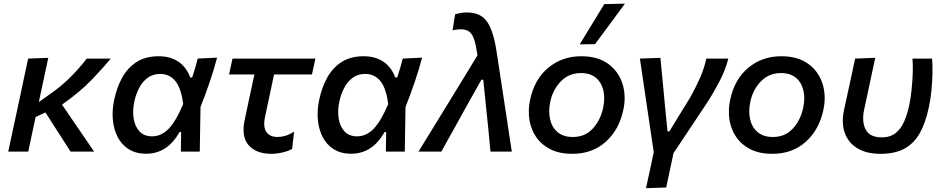

<svg xmlns="http://www.w3.org/2000/svg" viewBox="-20 -810 5035 1026"><path d="M24 0Q35.5 -54 46.5 -105.2Q57.5 -156.5 71 -218.5L81.5 -267.5Q96 -335.5 107.2 -388.5Q118.5 -441.5 130.5 -497L238 -501Q223.5 -432.5 210.5 -372.2Q197.5 -312 187.5 -264.5L236.5 -299.5Q307 -347.5 358.5 -399.8Q410 -452 443.5 -497H572Q530 -446 469.2 -382.8Q408.5 -319.5 311.5 -251L370 -165Q395.5 -127.5 425 -84.5Q454.5 -41.5 483 0H357Q336.5 -32.5 316.5 -63.2Q296.5 -94 275.5 -127L223 -209L170.5 -185Q160 -136.5 150.5 -92Q141 -47.5 131 0Z M761.5 11.5Q706 11.5 667.8 -12.8Q629.5 -37 608.5 -78.2Q587.5 -119.5 583 -170.8Q578.5 -222 590 -276Q604.5 -345 634.2 -397.5Q664 -450 711.8 -479.8Q759.5 -509.5 828 -509.5Q889 -509.5 932 -481.2Q975 -453 997 -396H1007Q1017 -425.5 1024 -450.2Q1031 -475 1036.5 -497L1140 -502Q1123 -436.5 1099.2 -367.5Q1075.5 -298.5 1051.5 -238.5Q1049.5 -118.5 1047.5 0H946.5Q947 -26.5 947.2 -53Q947.5 -79.5 948 -104.5H940Q904 -43 859.8 -15.8Q815.5 11.5 761.5 11.5ZM793 -81.5Q842.5 -81.5 881.8 -122.5Q921 -163.5 959 -254Q947.5 -341.5 916 -378.2Q884.5 -415 837 -415Q797 -415 769 -394.2Q741 -373.5 723.5 -339.8Q706 -306 698 -267.5Q687.5 -219.5 694.2 -177Q701 -134.5 725.2 -108Q749.5 -81.5 793 -81.5Z M1430 12Q1349.5 12 1309 -33.5Q1268.5 -79 1287.5 -169Q1301 -233 1313.5 -291.5Q1326 -350 1339.5 -412H1204L1222.5 -497H1665.5L1647 -412H1444.5Q1432.5 -356 1420.8 -300.5Q1409 -245 1397 -189Q1384.5 -132 1403.2 -105Q1422 -78 1463.5 -78Q1483.5 -78 1505.5 -84.5Q1527.5 -91 1551.5 -106.5L1541 -14Q1521.5 -3 1490.2 4.5Q1459 12 1430 12Z M1857 11.5Q1801.5 11.5 1763.2 -12.8Q1725 -37 1704 -78.2Q1683 -119.5 1678.5 -170.8Q1674 -222 1685.5 -276Q1700 -345 1729.8 -397.5Q1759.5 -450 1807.2 -479.8Q1855 -509.5 1923.5 -509.5Q1984.5 -509.5 2027.5 -481.2Q2070.5 -453 2092.5 -396H2102.5Q2112.5 -425.5 2119.5 -450.2Q2126.5 -475 2132 -497L2235.5 -502Q2218.5 -436.5 2194.8 -367.5Q2171 -298.5 2147 -238.5Q2145 -118.5 2143 0H2042Q2042.5 -26.5 2042.8 -53Q2043 -79.5 2043.5 -104.5H2035.5Q1999.5 -43 1955.2 -15.8Q1911 11.5 1857 11.5ZM1888.5 -81.5Q1938 -81.5 1977.2 -122.5Q2016.5 -163.5 2054.5 -254Q2043 -341.5 2011.5 -378.2Q1980 -415 1932.5 -415Q1892.5 -415 1864.5 -394.2Q1836.5 -373.5 1819 -339.8Q1801.5 -306 1793.5 -267.5Q1783 -219.5 1789.8 -177Q1796.5 -134.5 1820.8 -108Q1845 -81.5 1888.5 -81.5Z M2216.5 0Q2258 -67.5 2302.5 -140.2Q2347 -213 2389 -281Q2423 -336.5 2460 -397Q2497 -457.5 2531.5 -514.5Q2524 -568 2514 -598.2Q2504 -628.5 2487.2 -641Q2470.5 -653.5 2441.5 -653.5Q2435.5 -653.5 2423 -652.2Q2410.5 -651 2398.5 -647.5L2412 -734Q2427 -738 2442.2 -740.8Q2457.5 -743.5 2475.5 -743.5Q2547 -743.5 2581.5 -695.8Q2616 -648 2633 -538L2672.5 -279.5Q2682.5 -214.5 2689.5 -167.5Q2696.5 -120.5 2702.5 -81Q2708.5 -41.5 2715 0H2601Q2595.5 -58 2589.8 -117.5Q2584 -177 2578 -232L2562.5 -384H2552.5L2467.5 -232.5Q2434.5 -172.5 2402 -114.2Q2369.5 -56 2338.5 0Z M3038 12Q2970 12 2922 -12Q2874 -36 2845.8 -76.8Q2817.5 -117.5 2809.2 -169Q2801 -220.5 2812.5 -275.5Q2835.5 -386.5 2910 -448Q2984.5 -509.5 3086 -509.5Q3174 -509.5 3229.8 -469Q3285.5 -428.5 3306.2 -363Q3327 -297.5 3311 -223Q3288.5 -116.5 3216.8 -52.2Q3145 12 3038 12ZM3041.5 -78Q3107 -78 3148.2 -123.5Q3189.5 -169 3203 -234Q3214 -284.5 3204.2 -326.8Q3194.5 -369 3164.5 -394.2Q3134.5 -419.5 3085 -419.5Q3020 -419.5 2977 -375.2Q2934 -331 2920 -264Q2910 -214.5 2919.5 -172.2Q2929 -130 2959.5 -104Q2990 -78 3041.5 -78ZM3078 -573Q3111 -627.5 3143.8 -681Q3176.5 -734.5 3209 -788L3319.5 -790.5Q3279 -735 3239 -681.2Q3199 -627.5 3159.5 -574Z M3432 195.5Q3442.5 148 3452.8 100.5Q3463 53 3473.5 3Q3466 -45.5 3459 -93.8Q3452 -142 3445 -189L3432 -276Q3424 -331 3415.8 -386.8Q3407.5 -442.5 3399.5 -497L3509 -501Q3515 -438.5 3522.2 -364.8Q3529.5 -291 3535.5 -223.5L3547 -108H3557Q3586 -155 3614 -201Q3642 -247 3670.5 -293Q3699.5 -345.5 3721.5 -395.8Q3743.5 -446 3754.5 -497H3872Q3857 -437 3825 -375.5Q3793 -314 3758.5 -261Q3714 -194 3668.8 -126.2Q3623.5 -58.5 3579 8.5Q3568.5 57.5 3559.2 101.5Q3550 145.5 3540 192Z M4107 12Q4039 12 3991 -12Q3943 -36 3914.8 -76.8Q3886.5 -117.5 3878.2 -169Q3870 -220.5 3881.5 -275.5Q3904.5 -386.5 3979 -448Q4053.5 -509.5 4155 -509.5Q4243 -509.5 4298.8 -469Q4354.5 -428.5 4375.2 -363Q4396 -297.5 4380 -223Q4357.5 -116.5 4285.8 -52.2Q4214 12 4107 12ZM4110.5 -78Q4176 -78 4217.2 -123.5Q4258.5 -169 4272 -234Q4283 -284.5 4273.2 -326.8Q4263.5 -369 4233.5 -394.2Q4203.5 -419.5 4154 -419.5Q4089 -419.5 4046 -375.2Q4003 -331 3989 -264Q3979 -214.5 3988.5 -172.2Q3998 -130 4028.5 -104Q4059 -78 4110.5 -78Z M4685 12Q4610.5 12 4561.8 -17.5Q4513 -47 4494.2 -100Q4475.5 -153 4490.5 -223Q4495 -244.5 4499 -262.8Q4503 -281 4507 -299Q4519.5 -356.5 4529.5 -402.8Q4539.5 -449 4549.5 -497L4657 -501Q4639 -417 4623.8 -345.5Q4608.5 -274 4598 -225Q4584 -160.5 4605.8 -118.2Q4627.5 -76 4692 -76Q4737 -76 4765.8 -98.8Q4794.5 -121.5 4811.5 -160.5Q4828.5 -199.5 4839 -249Q4846.5 -285 4851.2 -330Q4856 -375 4857.5 -419Q4859 -463 4856 -497H4961Q4963.5 -462 4962.8 -417Q4962 -372 4957.2 -324.5Q4952.5 -277 4943 -234.5Q4926 -154 4895.5 -99.2Q4865 -44.5 4814 -16.2Q4763 12 4685 12Z"/></svg>

Font: Commissioner Medium
Style: Italic
Weight: 500
Italic angle: -12°
Designer: Kostas Bartsokas
Foundry: Kostas Bartsokas
Version: Version 1.000; ttfautohint (v1.8.3)